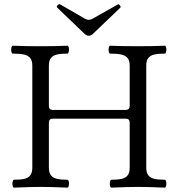

<svg xmlns="http://www.w3.org/2000/svg" viewBox="-20 -881 831 905"><path d="M38.6 -14.6Q38.6 -22 40.5 -27.6Q42.5 -33.2 45.4 -33.7Q76.7 -33.7 95.2 -38.1Q113.8 -42.5 123 -54.9Q132.3 -67.4 132.3 -90.8V-572.3Q132.3 -595.2 122.3 -607.4Q112.3 -619.6 92.8 -624Q73.2 -628.4 40 -628.4Q36.6 -628.4 34.7 -633.8Q32.7 -639.2 32.7 -646.5Q32.7 -654.3 34.7 -659.9Q36.6 -665.5 40 -665.5Q93.8 -663.1 169.4 -663.1Q244.6 -663.1 298.3 -665.5Q301.3 -665.5 303.2 -660.2Q305.2 -654.8 305.2 -647.5Q305.2 -640.1 303.2 -634.3Q301.3 -628.4 298.3 -628.4Q267.1 -628.4 248.3 -624Q229.5 -619.6 220 -607.4Q210.4 -595.2 210.4 -572.3V-381.8Q210.4 -362.8 229.5 -362.8H572.3Q591.3 -362.8 591.3 -381.8V-572.3Q591.3 -595.2 581.3 -607.4Q571.3 -619.6 551.8 -624Q532.2 -628.4 499 -628.4Q495.6 -628.4 493.7 -633.8Q491.7 -639.2 491.7 -646.5Q491.7 -654.3 493.7 -659.9Q495.6 -665.5 499 -665.5Q552.7 -663.1 628.4 -663.1Q703.6 -663.1 757.3 -665.5Q760.3 -665.5 762.2 -660.2Q764.2 -654.8 764.2 -647.5Q764.2 -640.1 762.2 -634.3Q760.3 -628.4 757.3 -628.4Q726.1 -628.4 707.3 -624Q688.5 -619.6 679 -607.4Q669.4 -595.2 669.4 -572.3V-90.8Q669.4 -67.4 679 -54.9Q688.5 -42.5 707 -38.1Q725.6 -33.7 757.3 -33.7Q760.3 -33.7 762.2 -28.3Q764.2 -22.9 764.2 -15.6Q764.2 -8.3 762.2 -2.4Q760.3 3.4 757.3 3.4Q675.8 0 630.9 0Q585.9 0 504.4 3.4Q501.5 3.4 499.5 -2Q497.6 -7.3 497.6 -14.6Q497.6 -22 499.5 -27.6Q501.5 -33.2 504.4 -33.7Q535.6 -33.7 554.2 -38.1Q572.8 -42.5 582 -54.9Q591.3 -67.4 591.3 -90.8V-303.2Q591.3 -321.8 572.3 -321.8H229.5Q210.4 -321.8 210.4 -303.2V-90.8Q210.4 -67.4 220 -54.9Q229.5 -42.5 248 -38.1Q266.6 -33.7 298.3 -33.7Q301.3 -33.7 303.2 -28.3Q305.2 -22.9 305.2 -15.6Q305.2 -8.3 303.2 -2.4Q301.3 3.4 298.3 3.4Q216.8 0 171.9 0Q127 0 45.4 3.4Q42.5 3.4 40.5 -2Q38.6 -7.3 38.6 -14.6ZM377 -723.1 250 -844.7Q247.6 -847.2 247.6 -849.6Q247.6 -852.5 252 -856.9Q256.3 -861.3 259.8 -861.3Q262.2 -861.3 264.2 -859.9L381.8 -792Q390.1 -787.6 398.4 -787.6Q406.7 -787.6 415 -792L535.2 -859.9Q537.1 -860.8 538.1 -860.8Q541 -860.8 544.9 -856Q548.3 -852.5 548.3 -848.6Q548.3 -846.2 546.9 -844.7L419.9 -723.1Q409.2 -712.4 398.4 -712.4Q387.7 -712.4 377 -723.1Z"/></svg>

Font: JuniusX
Style: Regular
Weight: 400
Designer: Peter S. Baker
Foundry: Briery Creek Software
Version: Version 1.004